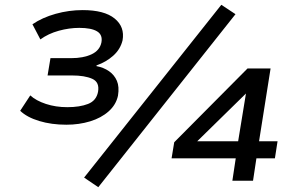

<svg xmlns="http://www.w3.org/2000/svg" viewBox="-20 -752 1239 799"><path d="M256 -233Q194 -233 143 -248.5Q92 -264 64 -291L106 -355Q130 -333 171 -319.5Q212 -306 260 -306Q312 -306 346.5 -319.5Q381 -333 388 -370Q395 -410 364 -424Q333 -438 279 -438H178L190 -510H276Q327 -510 361 -526Q395 -542 402 -575Q408 -607 384 -621.5Q360 -636 310 -636Q268 -636 224.5 -624Q181 -612 148 -588L115 -651Q156 -679 211.5 -694.5Q267 -710 324 -710Q414 -710 457 -675Q500 -640 490 -584Q481 -547 451.5 -520.5Q422 -494 382 -480L381 -477Q412 -471 434 -455.5Q456 -440 466.5 -415.5Q477 -391 471 -354Q463 -316 432 -288.5Q401 -261 355 -247Q309 -233 256 -233ZM389 27 330 -13 901 -732 960 -693ZM947 0 961 -93H694L705 -160L1010 -467H1106L1058 -164H1135L1124 -93H1047L1033 0ZM971 -164 1006 -378H1019L771 -135L774 -164Z"/></svg>

Font: Nunito Sans 7pt SemiExpanded SemiBold
Style: Italic
Weight: 600
Width: 6
Italic angle: -9°
Designer: Vernon Adams
Foundry: Vernon Adams
Version: Version 3.101;gftools[0.9.27]